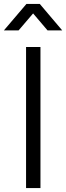

<svg xmlns="http://www.w3.org/2000/svg" viewBox="-53 -960 338 980"><path d="M80 0H153.5V-720H80ZM-33 -805H42L116 -891.5L189.5 -805H264.5L150 -940H82Z"/></svg>

Font: Eudonet
Style: Regular
Weight: 400
Designer: Mikhail Sharanda
Foundry: Mikhail Sharanda
Version: Version 4.503;Glyphs 3.1.2 (3151)